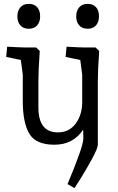

<svg xmlns="http://www.w3.org/2000/svg" viewBox="-20 -740 614 995"><path d="M320 -445 325 -498Q397 -494 417 -494H475L494 -476Q487 -373 487 -323V10Q487 28 456.5 84Q426 140 396 188L366 235L330 214Q412 18 412 -22L411 -68Q359 10 262 10Q166 10 132 -47Q98 -104 98 -217V-353L88 -429L12 -445L17 -498Q89 -494 109 -494H167L186 -476Q179 -373 179 -323V-183Q179 -54 280 -54Q339 -54 372.5 -100Q406 -146 406 -210V-353L396 -429ZM188 -655Q188 -626 172.5 -608.5Q157 -591 129 -591Q101 -591 85.5 -608.5Q70 -626 70 -655Q70 -684 85.5 -702Q101 -720 129 -720Q157 -720 172.5 -703Q188 -686 188 -655ZM493 -655Q493 -626 477.5 -608.5Q462 -591 434 -591Q406 -591 390.5 -608.5Q375 -626 375 -655Q375 -684 390.5 -702Q406 -720 434 -720Q462 -720 477.5 -703Q493 -686 493 -655Z"/></svg>

Font: Andada
Style: Regular
Weight: 400
Designer: Carolina Giovagnoli
Foundry: Carolina Giovagnoli
Version: Version 1.003